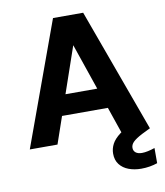

<svg xmlns="http://www.w3.org/2000/svg" viewBox="-97 -779 919 1072"><g transform="rotate(-10 362.5 -243.0)"><path d="M22 0 277 -700H448L703 0H544L362 -531L179 0ZM133 -153 172 -269H540L578 -153ZM617 214Q578 214 546 202Q514 190 495 165.5Q476 141 476 104Q476 76 489.5 50Q503 24 536 -1Q569 -26 628 -50L671 -69L703 0L654 24Q618 43 603 58Q588 73 588 91Q588 108 600.5 118Q613 128 636 128Q651 128 670 124Q689 120 709 113V199Q689 206 665.5 210Q642 214 617 214Z"/></g></svg>

Font: DM Sans 11pt Black
Style: Regular
Weight: 900
Version: Version 4.004;gftools[0.9.30]